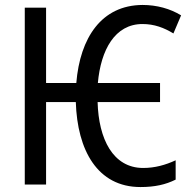

<svg xmlns="http://www.w3.org/2000/svg" viewBox="-20 -745 777 775"><path d="M547 10C605 10 649 0 689 -20V-98C648 -79 605 -67 558 -67C436 -67 378 -184 374 -333H626V-410H375C387 -544 444 -648 555 -648C603 -648 642 -633 680 -610L711 -683C667 -710 613 -725 555 -725C390 -724 303 -593 288 -410H166V-714H80V0H166V-333H286C292 -139 373 10 547 10Z"/></svg>

Font: Noto Sans Condensed
Style: Regular
Weight: 400
Width: 3
Designer: Monotype Design Team
Foundry: Monotype Imaging Inc.
Version: Version 2.013